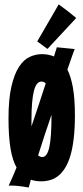

<svg xmlns="http://www.w3.org/2000/svg" viewBox="-20 -797 374 861"><path d="M314.9 -577.1Q311 -566.4 305.7 -552.2Q301.3 -540 295.4 -522.9Q289.6 -505.9 282.2 -484.9Q297.9 -454.1 306.9 -404.5Q315.9 -355 315.9 -279.8Q315.9 -220.2 310.5 -175.3Q305.2 -130.4 295.2 -97.4Q285.2 -64.5 271.2 -42.7Q257.3 -21 240.5 -7.8Q223.6 5.4 204.1 10.7Q184.6 16.1 164.1 16.1Q151.9 16.1 140.6 14.4Q129.4 12.7 118.2 8.8L108.9 43.9Q96.2 41.5 83 39.6Q71.8 38.1 57.4 36.6Q43 35.2 28.8 35.2H19Q27.3 18.1 35.9 -2.2Q44.4 -22.5 54.2 -45.9Q45.4 -61.5 38.6 -82.5Q31.7 -103.5 27.3 -130.1Q22.9 -156.7 20.5 -190.2Q18.1 -223.6 18.1 -264.2Q18.1 -352.1 31 -408.2Q43.9 -464.4 64.9 -496.8Q85.9 -529.3 112.8 -541.7Q139.6 -554.2 168 -554.2Q196.3 -554.2 222.2 -543.9Q225.1 -553.2 227.3 -560.8Q229.5 -568.4 231.4 -573.7Q233.4 -580.1 234.9 -585ZM121.1 -230Q138.2 -280.3 154.5 -329.8Q170.9 -379.4 185.1 -422.9Q180.7 -427.7 176 -429.4Q171.4 -431.2 166 -431.2Q154.8 -431.2 146.5 -421.6Q138.2 -412.1 132.6 -391.1Q127 -370.1 124 -337.2Q121.1 -304.2 121.1 -256.8ZM210.9 -282.2Q195.3 -236.3 179.9 -190.2Q164.6 -144 150.9 -100.1Q160.2 -92.8 169.9 -92.8Q191.4 -92.8 201.2 -137.2Q210.9 -181.6 210.9 -275.9ZM243.2 -777.3Q255.4 -768.6 269.3 -758.1Q283.2 -747.6 294.9 -738.3Q308.6 -727.5 321.8 -716.3L192.9 -577.6L147 -611.3Z"/></svg>

Font: Mouse Memoirs
Style: Regular
Weight: 400
Version: Version 1.000